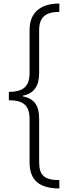

<svg xmlns="http://www.w3.org/2000/svg" viewBox="-20 -820 394 1084"><path d="M315 244V197C231 196 201 172 201 94V-150C201 -224 174 -263 109 -276V-280C174 -292 201 -337 201 -408V-648C201 -723 236 -752 315 -753V-800C210 -800 147 -750 147 -651V-409C147 -331 111 -302 30 -301V-254C111 -254 147 -226 147 -147V96C147 201 205 243 315 244Z"/></svg>

Font: Noto Sans Malayalam Condensed Light
Style: Regular
Weight: 300
Width: 3
Designer: Jelle Bosma - Monotype Design Team
Foundry: Monotype Imaging Inc.
Version: Version 2.104